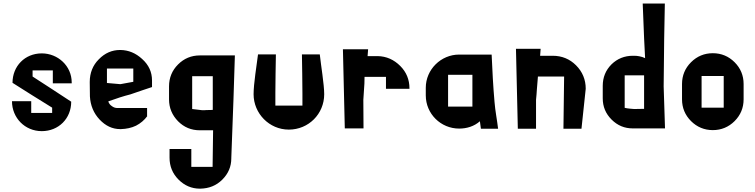

<svg xmlns="http://www.w3.org/2000/svg" viewBox="-20 -739 4332 1102"><path d="M283.2 -335V-260.7H391.6V-265.6C391.6 -360.4 312.5 -432.6 219.7 -432.6C123 -432.6 51.8 -359.4 51.8 -263.7C122.1 -218.8 208 -165 279.3 -121.1V-90.8H159.2V-158.2H48.8C48.8 -62.5 123 13.7 219.7 13.7C316.4 13.7 388.7 -58.6 388.7 -155.3C318.4 -201.2 237.3 -254.9 167 -299.8V-335Z M674.8 2C705.1 1 734.4 -4.9 760.7 -17.6C787.1 -31.2 808.6 -49.8 825.2 -72.3H824.2C824.2 -91.8 824.2 -107.4 824.2 -119.1H652.3C641.6 -119.1 630.9 -123 622.1 -129.9C611.3 -136.7 604.5 -146.5 601.6 -157.2C647.5 -173.8 689.5 -187.5 728.5 -197.3C783.2 -215.8 824.2 -230.5 852.5 -239.3C852.5 -252 852.5 -264.6 852.5 -277.3C852.5 -325.2 834 -366.2 795.9 -400.4C758.8 -434.6 717.8 -451.2 671.9 -452.1C670.9 -452.1 669.9 -452.1 668.9 -452.1C623 -452.1 582 -434.6 546.9 -398.4C512.7 -364.3 495.1 -320.3 495.1 -268.6C495.1 -267.6 495.1 -266.6 495.1 -265.6C496.1 -231.4 496.1 -205.1 496.1 -185.5C499 -133.8 517.6 -88.9 551.8 -52.7C585.9 -16.6 625 2 669.9 2C671.9 2 672.9 2 674.8 2ZM593.8 -345.7H745.1V-269.5L670.9 -255.9L593.8 -262.7Z M1200.2 218.8H1078.1C1078.1 168.9 1078.1 134.8 1078.1 116.2C1022.5 116.2 981.4 116.2 953.1 116.2C953.1 139.6 953.1 156.2 953.1 166C953.1 215.8 970.7 257.8 1004.9 292C1039.1 326.2 1080.1 343.8 1127 343.8C1127.9 343.8 1128.9 343.8 1129.9 343.8C1179.7 342.8 1221.7 326.2 1255.9 292C1290 257.8 1307.6 217.8 1307.6 169.9C1307.6 168.9 1307.6 168 1307.6 167C1317.4 -85 1324.2 -281.2 1328.1 -420.9C1239.3 -420.9 1171.9 -420.9 1127 -420.9C1078.1 -420.9 1036.1 -403.3 1002 -369.1C967.8 -335 950.2 -293 950.2 -243.2C950.2 -210 950.2 -184.6 950.2 -168C950.2 -120.1 967.8 -78.1 1002 -43C1036.1 -8.8 1077.1 8.8 1127 8.8H1203.1C1202.1 92.8 1201.2 163.1 1200.2 218.8ZM1201.2 -108.4C1192.4 -107.4 1181.6 -107.4 1167 -107.4C1158.2 -106.4 1149.4 -106.4 1140.6 -106.4C1112.3 -109.4 1093.8 -112.3 1083 -113.3V-301.8C1132.8 -301.8 1172.9 -301.8 1201.2 -301.8C1201.2 -217.8 1201.2 -153.3 1201.2 -108.4Z M1715.8 -132.8H1560.5V-206.1C1560.5 -279.3 1562.5 -352.5 1563.5 -426.8H1460.9C1453.1 -363.3 1435.5 -258.8 1435.5 -198.2C1435.5 -87.9 1525.4 4.9 1637.7 4.9C1751 4.9 1840.8 -85 1840.8 -198.2C1840.8 -253.9 1822.3 -363.3 1815.4 -426.8H1712.9C1713.9 -351.6 1715.8 -276.4 1715.8 -201.2Z M2065.4 -166C2066.4 -186.5 2068.4 -206.1 2069.3 -225.6C2071.3 -246.1 2072.3 -269.5 2072.3 -297.9C2127.9 -297.9 2168.9 -297.9 2195.3 -297.9C2195.3 -264.6 2195.3 -242.2 2195.3 -229.5C2256.8 -229.5 2301.8 -229.5 2330.1 -229.5C2330.1 -230.5 2330.1 -231.4 2330.1 -232.4C2330.1 -282.2 2312.5 -325.2 2277.3 -360.4C2241.2 -396.5 2198.2 -416 2147.5 -417C2122.1 -417 2102.5 -417 2089.8 -417C2090.8 -433.6 2091.8 -447.3 2092.8 -456.1C2028.3 -456.1 1980.5 -456.1 1948.2 -456.1C1953.1 -253.9 1957 -102.5 1959 -2C2004.9 -2 2041 -2 2066.4 -2C2065.4 -75.2 2065.4 -129.9 2065.4 -166Z M2615.2 -425.8C2510.7 -425.8 2423.8 -339.8 2423.8 -235.4V-191.4C2423.8 -85.9 2509.8 -1 2615.2 -1C2659.2 -1 2701.2 -13.7 2734.4 -43L2740.2 0H2838.9C2833 -50.8 2822.3 -102.5 2818.4 -153.3C2810.5 -243.2 2805.7 -335 2801.8 -425.8ZM2551.8 -309.6H2691.4V-127H2551.8Z M3056.6 -166C3058.6 -186.5 3060.5 -206.1 3061.5 -226.6C3063.5 -252.9 3065.4 -277.3 3067.4 -298.8C3067.4 -298.8 3067.4 -298.8 3067.4 -299.8C3132.8 -299.8 3183.6 -299.8 3217.8 -299.8C3215.8 -166 3214.8 -65.4 3213.9 0C3257.8 0 3293 0 3317.4 0C3328.1 -102.5 3336.9 -179.7 3341.8 -229.5C3341.8 -282.2 3323.2 -327.1 3286.1 -364.3C3250 -400.4 3205.1 -418.9 3152.3 -418.9C3120.1 -418.9 3096.7 -418.9 3080.1 -418.9C3081.1 -436.5 3082 -450.2 3083 -459C3021.5 -459 2973.6 -459 2941.4 -459C2946.3 -254.9 2950.2 -101.6 2952.1 0C2997.1 0 3032.2 0 3056.6 0C3056.6 -74.2 3056.6 -129.9 3056.6 -166Z M3439.5 -174.8C3439.5 -127 3456.1 -86.9 3490.2 -52.7C3524.4 -18.6 3564.5 -2 3612.3 -2C3697.3 -2 3758.8 -2 3796.9 -2C3793 -120.1 3790 -201.2 3789.1 -243.2C3791 -451.2 3793 -609.4 3795.9 -718.8C3741.2 -718.8 3699.2 -718.8 3668.9 -718.8C3674.8 -557.6 3679.7 -453.1 3682.6 -405.3C3671.9 -410.2 3661.1 -414.1 3649.4 -416C3639.6 -418 3629.9 -418.9 3620.1 -418.9C3617.2 -418.9 3615.2 -418.9 3612.3 -418.9C3564.5 -418.9 3523.4 -402.3 3490.2 -370.1C3456.1 -335.9 3439.5 -294.9 3439.5 -246.1C3439.5 -214.8 3439.5 -191.4 3439.5 -174.8ZM3620.1 -113.3C3611.3 -114.3 3603.5 -114.3 3596.7 -115.2C3584 -116.2 3574.2 -118.2 3565.4 -120.1C3565.4 -201.2 3565.4 -263.7 3565.4 -306.6C3613.3 -306.6 3650.4 -306.6 3676.8 -306.6C3676.8 -222.7 3676.8 -158.2 3676.8 -114.3C3650.4 -113.3 3630.9 -113.3 3620.1 -113.3Z M4071.3 -433.6C4022.5 -433.6 3980.5 -416 3946.3 -381.8C3912.1 -347.7 3894.5 -305.7 3894.5 -256.8C3894.5 -217.8 3894.5 -188.5 3894.5 -168.9C3894.5 -120.1 3912.1 -78.1 3946.3 -43.9C3980.5 -9.8 4022.5 7.8 4071.3 7.8C4120.1 7.8 4162.1 -9.8 4196.3 -43.9C4230.5 -78.1 4248 -120.1 4248 -168.9C4248 -208 4248 -237.3 4248 -256.8C4248 -305.7 4230.5 -347.7 4196.3 -381.8C4162.1 -416 4120.1 -433.6 4071.3 -433.6ZM4133.8 -121.1H4006.8V-302.7C4062.5 -302.7 4104.5 -302.7 4133.8 -302.7C4133.8 -223.6 4133.8 -163.1 4133.8 -121.1Z"/></svg>

Font: DropForged
Style: Regular
Weight: 400
Designer: Antoine
Version: Version 1.0